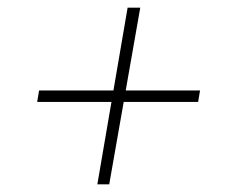

<svg xmlns="http://www.w3.org/2000/svg" viewBox="-20 -506 592 501"><path d="M77 -240H497L502 -270H82ZM313 -486 234 -25H265L346 -486Z"/></svg>

Font: Jost ExtraLight
Style: Italic
Weight: 250
Italic angle: -5°
Version: Version 3.710